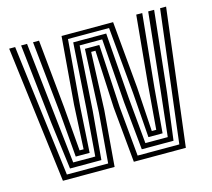

<svg xmlns="http://www.w3.org/2000/svg" viewBox="-90 -707 898 814"><g transform="rotate(-15 359.0 -300.0)"><path d="M90 0 14.8 -600H41L113 -21.2H294.2L312.2 -240L324.8 -516.2H388L403.2 -240L423.5 -21.2H606.5L677.2 -600H703.5L629.5 0H401.2L378.2 -244L365.8 -496.8H347L337 -244.2L316.8 0ZM132.5 -42.5 106.2 -247.5 67.2 -600H93.2L130.5 -260.8L152.2 -63.8H249L265 -267.5L284 -555.5H428.8L450.2 -268L469 -63.8H567.2L589 -261.2L625 -600H651L613.2 -248L586.8 -42.5H447.5L426.5 -254.8L406 -536H307L288.8 -254.2L270.2 -42.5ZM169 -85 153 -277 119.5 -600H145.8L175.5 -299.8L191.5 -106.2H209.2L219 -299.8L243.2 -594.5H469.5L496.2 -301L508.5 -106.2H528L544 -301L572.5 -600H598.8L566.5 -277.8L550.2 -85H488L473.5 -282.2L446.5 -575H266.2L241.8 -281.2L230 -85Z"/></g></svg>

Font: Big Shoulders Inline Text Thin ExtraBold
Style: Regular
Weight: 800
Version: Version 2.002